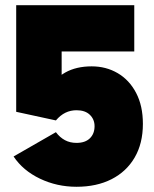

<svg xmlns="http://www.w3.org/2000/svg" viewBox="-20 -701 589 735"><path d="M194 -240 42 -273V-681H494V-504H156L216 -587V-327L159 -350Q188 -400 230 -423.5Q272 -447 331 -447Q386 -447 430.5 -421Q475 -395 501 -345.5Q527 -296 527 -227Q527 -152 495.5 -98Q464 -44 407 -15Q350 14 273 14Q198 14 133 -17Q68 -48 32 -102L194 -195Q209 -175 228.5 -164.5Q248 -154 273 -154Q306 -154 324 -171.5Q342 -189 342 -218Q342 -244 324 -261.5Q306 -279 273 -279Q250 -279 230.5 -269.5Q211 -260 194 -240Z"/></svg>

Font: Gabarito Black
Style: Regular
Weight: 900
Designer: Leandro Assis / Alvaro Franca / Felipe Casaprima
Foundry: Naipe Foundry
Version: Version 1.000